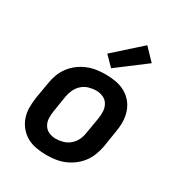

<svg xmlns="http://www.w3.org/2000/svg" viewBox="-183 -901 966 1034"><g transform="rotate(30 300.0 -384.0)"><path d="M256 8Q224 8 192.5 2.5Q161 -3 135 -17.5Q109 -32 89.5 -55.5Q70 -79 60 -108Q50 -137 50 -169Q50 -201 55 -233L72 -333Q76 -360 86 -387Q96 -414 114 -438Q132 -462 156 -480Q180 -498 207 -509Q234 -520 262 -524Q290 -528 317 -528Q349 -528 380.5 -522.5Q412 -517 438.5 -502.5Q465 -488 484.5 -464.5Q504 -441 513.5 -412Q523 -383 523.5 -351Q524 -319 518 -287L502 -187Q497 -160 487 -133Q477 -106 459 -82Q441 -58 417 -40Q393 -22 366.5 -11Q340 0 311.5 4Q283 8 256 8ZM256 -93Q278 -93 301 -99.5Q324 -106 342.5 -122Q361 -138 371 -159.5Q381 -181 384 -203L401 -303Q405 -326 403.5 -349Q402 -372 391 -390.5Q380 -409 360 -418Q340 -427 317 -427Q295 -427 272 -420.5Q249 -414 231 -398Q213 -382 203 -360.5Q193 -339 189 -317L173 -217Q169 -194 170 -171Q171 -148 182 -129.5Q193 -111 213 -102Q233 -93 256 -93ZM325 -571 268 -629 432 -776 501 -704Z"/></g></svg>

Font: Iosevka Extended
Style: Bold Italic
Weight: 700
Width: 7
Italic angle: -9°
Monospace: yes
Designer: Belleve Invis
Foundry: Belleve Invis
Version: Version 32.5.0; ttfautohint (v1.8.4)